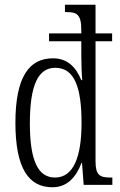

<svg xmlns="http://www.w3.org/2000/svg" viewBox="-20 -780 508 810"><path d="M201 10C262 10 300 -30 324 -93H326L333 0H454V-31H446C401 -31 383 -41 383 -100V-606H453V-639H383V-760H254V-729H260C304 -729 323 -720 323 -653V-639H187V-606H323V-543C323 -511 325 -459 327 -442H323C300 -497 265 -534 203 -534C104 -534 45 -457 45 -262C45 -68 102 10 201 10ZM212 -31C140 -31 106 -103 106 -260C106 -423 142 -494 213 -494C296 -494 324 -408 324 -261C324 -118 290 -31 212 -31Z"/></svg>

Font: Noto Serif Armenian ExtraCondensed Light
Style: Regular
Weight: 300
Width: 2
Designer: Monotype Design Team
Foundry: Monotype Imaging Inc.
Version: Version 2.008